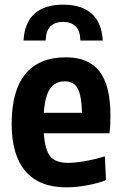

<svg xmlns="http://www.w3.org/2000/svg" viewBox="-20 -795 523 824"><path d="M81 -621Q85 -697 128 -736Q171 -775 251 -775Q331 -775 374 -736Q417 -697 421 -621H325Q324 -663 304.5 -682Q285 -701 251 -701Q216 -701 196.5 -682Q177 -663 176 -621ZM264 9Q149 9 89.5 -60Q30 -129 30 -263Q30 -405 88.5 -477Q147 -549 263 -549Q361 -549 407.5 -488Q454 -427 454 -299Q454 -271 453 -255.5Q452 -240 450 -223H168Q173 -151 196 -123.5Q219 -96 272 -96Q301 -96 342 -103Q383 -110 430 -124L435 -22Q400 -8 353 0.5Q306 9 264 9ZM259 -446Q217 -446 195 -414.5Q173 -383 168 -311H332Q330 -384 313.5 -415Q297 -446 259 -446Z"/></svg>

Font: Encode Sans Compressed
Style: Bold
Weight: 700
Designer: Pablo Impallari, Andres Torresi
Foundry: Pablo Impallari, Andres Torresi
Version: Version 1.000; ttfautohint (v1.00) -l 8 -r 50 -G 200 -x 14 -